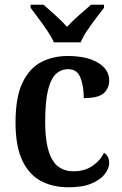

<svg xmlns="http://www.w3.org/2000/svg" viewBox="-20 -786 519 816"><path d="M271 10Q204 10 153.5 -17Q103 -44 74.5 -104.5Q46 -165 46 -265Q46 -373 75.5 -434.5Q105 -496 155 -522Q205 -548 267 -548Q349 -548 396.5 -519.5Q444 -491 444 -444Q444 -411 421 -390Q398 -369 336 -369Q336 -419 322 -455.5Q308 -492 270 -492Q240 -492 218 -472Q196 -452 184 -403Q172 -354 172 -266Q172 -163 200.5 -110.5Q229 -58 293 -58Q339 -58 372.5 -80.5Q406 -103 422 -137Q444 -122 444 -94Q444 -71 426 -47Q408 -23 370 -6.5Q332 10 271 10ZM209 -606Q199 -629 181 -655.5Q163 -682 143.5 -708Q124 -734 110 -753V-766H165Q187 -747 215.5 -721Q244 -695 265 -672Q286 -695 315.5 -721Q345 -747 367 -766H422V-753Q407 -734 387.5 -708Q368 -682 350 -655.5Q332 -629 323 -606Z"/></svg>

Font: Noto Serif Bengali SemiCondensed SemiBold
Style: Regular
Weight: 600
Width: 4
Designer: Juan Bruce, Universal Thirst, Indian Type Foundry and the Monotype Design Team.
Foundry: Monotype Imaging Inc.
Version: Version 2.003; ttfautohint (v1.8.4.7-5d5b)